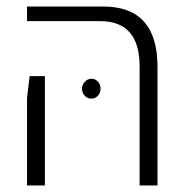

<svg xmlns="http://www.w3.org/2000/svg" viewBox="-20 -570 577 590"><path d="M409 0V-366Q409 -505 288 -505H63V-550H297Q464 -550 464 -365V0ZM63 0V-269L71 -336H118V0ZM289 -298Q289 -285 281 -276Q273 -267 261 -267Q248 -267 240 -276Q232 -285 232 -298Q232 -309 240.5 -318.5Q249 -328 261 -328Q273 -328 281 -319Q289 -310 289 -298Z"/></svg>

Font: Assistant Light
Style: Regular
Weight: 300
Designer: Hebrew By Ben Nathan, Latin by Paul Hunt
Version: Version 2.001;PS 002.001;hotconv 1.0.88;makeotf.lib2.5.64775